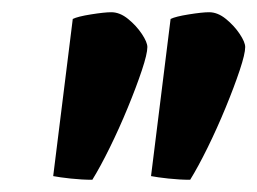

<svg xmlns="http://www.w3.org/2000/svg" viewBox="-20 -729 421 314"><path d="M131 -435Q114 -435 95.5 -437Q77 -439 67 -441L99 -698Q107 -702 129 -705.5Q151 -709 162 -709Q176 -709 189.5 -698Q203 -687 212 -673.5Q221 -660 221 -652Q221 -641 212 -614Q203 -587 189 -553Q175 -519 159.5 -487.5Q144 -456 131 -435ZM291 -435Q274 -435 255.5 -437Q237 -439 227 -441L259 -698Q267 -702 289 -705.5Q311 -709 322 -709Q336 -709 349.5 -698Q363 -687 372 -673.5Q381 -660 381 -652Q381 -641 372 -614Q363 -587 349 -553Q335 -519 319.5 -487.5Q304 -456 291 -435Z"/></svg>

Font: Texturina 72pt 72pt Black
Style: Italic
Weight: 900
Italic angle: -11°
Designer: Guillermo Torres Carreño
Foundry: Omnibus-Type
Version: Version 1.002; ttfautohint (v1.8.3)